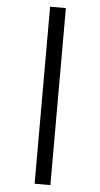

<svg xmlns="http://www.w3.org/2000/svg" viewBox="-62 -783 526 1007"><g transform="rotate(5 201.5 -280.0)"><path d="M243 -746H160V186H243Z"/></g></svg>

Font: Fira Math
Style: Regular
Weight: 400
Designer: Xiangdong Zeng
Foundry: Xiangdong Zeng
Version: Version 0.3.4